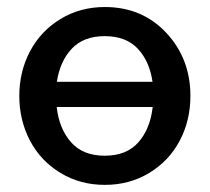

<svg xmlns="http://www.w3.org/2000/svg" viewBox="-20 -514 595 544"><path d="M276.9 9.8Q207 9.8 151.1 -24.2Q95.2 -58.1 64.9 -115.7Q34.7 -173.3 34.7 -242.2Q34.7 -311 64.9 -368.4Q95.2 -425.8 151.1 -460Q207 -494.1 276.9 -494.1Q382.8 -494.1 451.2 -420.9Q519.5 -347.7 519.5 -242.2Q519.5 -172.9 489.3 -115.5Q459 -58.1 403.1 -24.2Q347.2 9.8 276.9 9.8ZM141.1 -282.2H412.1Q403.8 -340.3 370.4 -376Q336.9 -411.6 276.9 -411.6Q216.8 -411.6 183.3 -376Q149.9 -340.3 141.1 -282.2ZM412.6 -210.9H140.6Q147.5 -149.4 181.2 -111.1Q214.8 -72.8 276.9 -72.8Q338.9 -72.8 372.3 -111.1Q405.8 -149.4 412.6 -210.9Z"/></svg>

Font: HK Grotesk Medium
Style: Regular
Weight: 500
Designer: Alfredo Marco Pradil and Stefan Peev
Foundry: Hanken Design Co.
Version: Version 1.045;PS 001.045;hotconv 1.0.88;makeotf.lib2.5.64775